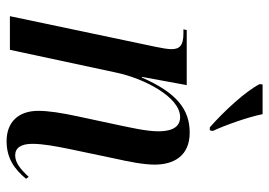

<svg xmlns="http://www.w3.org/2000/svg" viewBox="-137 -669 816 582"><g transform="rotate(90 271.0 -378.0)"><path d="M366 -606H375L377 -615C358 -656 335 -722 326 -766H236L235 -757C257 -714 317 -649 366 -606ZM408 10C460 10 493 -14 522 -49L516 -57C495 -34 474 -16 451 -16C428 -16 416 -34 416 -68C416 -100 423 -137 431 -177L461 -320C470 -360 479 -405 479 -439C479 -495 454 -545 382 -545C311 -545 261 -505 215 -400H213L238 -536H71L69 -526H81C116 -526 129 -516 129 -490C129 -479 126 -461 122 -442L29 0H131L200 -322C217 -404 273 -516 335 -516C373 -516 378 -477 378 -449C378 -413 365 -358 360 -333L333 -207C322 -156 316 -117 316 -86C316 -27 349 10 408 10Z"/></g></svg>

Font: Noto Serif Display Condensed Medium
Style: Italic
Weight: 500
Width: 3
Italic angle: -12°
Designer: Monotype Design Team
Foundry: Monotype Imaging Inc.
Version: Version 2.009